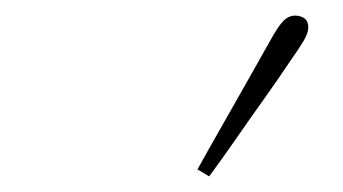

<svg xmlns="http://www.w3.org/2000/svg" viewBox="-20 -783 440 246"><path d="M233 -566Q248 -593 264 -621Q280 -649 295.5 -676.5Q311 -704 324 -727Q331 -740 336.5 -748Q342 -756 347 -759.5Q352 -763 358 -763Q365 -763 370 -759.5Q375 -756 375 -748Q375 -741 369.5 -731.5Q364 -722 350 -702Q336 -681 318.5 -656.5Q301 -632 283 -606Q265 -580 248 -557Z"/></svg>

Font: Source Serif 4 ExtraLight
Style: Italic
Weight: 250
Italic angle: -12°
Designer: Frank Grießhammer
Foundry: Adobe Systems Incorporated
Version: Version 4.004;hotconv 1.0.116;makeotfexe 2.5.65601